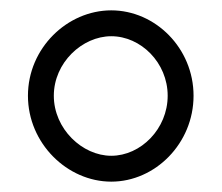

<svg xmlns="http://www.w3.org/2000/svg" viewBox="-20 -711 429 371"><path d="M34 -526C34 -434 110 -360 195 -360C280 -360 354 -434 354 -526C354 -618 280 -691 195 -691C110 -691 34 -618 34 -526ZM84 -526C84 -590 139 -641 195 -641C252 -641 304 -590 304 -526C304 -462 252 -410 195 -410C139 -410 84 -462 84 -526Z"/></svg>

Font: Charger Sport
Style: LitNrw
Weight: 300
Designer: Jasper
Foundry: Cannot Into Space Fonts
Version: Version 1.1